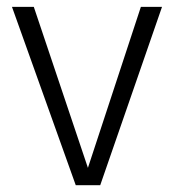

<svg xmlns="http://www.w3.org/2000/svg" viewBox="-20 -543 510 563"><path d="M273.9 0H202.1L15.1 -522.9H79.1L237.8 -50.8L393.1 -522.9H455.1Z"/></svg>

Font: FiraSans-Light
Style: Regular
Weight: 300
Designer: Carrois Corporate & Edenspiekermann AG
Foundry: Carrois Corporate GbR & Edenspiekermann AG
Version: Version 3.106;PS 003.106;hotconv 1.0.70;makeotf.lib2.5.58329